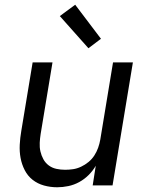

<svg xmlns="http://www.w3.org/2000/svg" viewBox="-20 -784 640 812"><path d="M222 8Q193 8 166 0.5Q139 -7 118 -23.5Q97 -40 84.5 -64.5Q72 -89 67 -116Q62 -143 63.5 -172Q65 -201 70 -230L118 -520H202L152 -218Q149 -199 148 -180Q147 -161 151 -143.5Q155 -126 163.5 -110.5Q172 -95 186 -84.5Q200 -74 218 -70Q236 -66 255 -66Q272 -66 289 -68.5Q306 -71 323 -79Q340 -87 354.5 -99Q369 -111 379 -126.5Q389 -142 395 -159Q401 -176 404 -193L458 -520H542L456 0H372L385 -83Q373 -62 355 -44Q337 -26 315 -14Q293 -2 269 3Q245 8 222 8ZM354 -580 233 -716 298 -764 407 -620Z"/></svg>

Font: Iosevka Extended Oblique
Style: Regular
Weight: 400
Width: 7
Italic angle: -9°
Monospace: yes
Designer: Belleve Invis
Foundry: Belleve Invis
Version: Version 32.0.1; ttfautohint (v1.8.4)